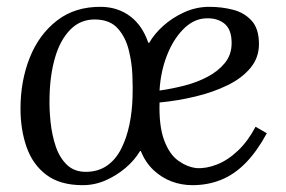

<svg xmlns="http://www.w3.org/2000/svg" viewBox="-20 -531 837 562"><path d="M593 -511Q629 -511 662 -502.5Q695 -494 716.5 -470.5Q738 -447 738 -402Q738 -362 713 -332Q688 -302 646 -281.5Q604 -261 552 -248.5Q500 -236 447 -231Q445 -162 460.5 -120.5Q476 -79 502 -60.5Q528 -42 555 -39Q583 -37 615 -49.5Q647 -62 676.5 -90Q706 -118 728 -160L761 -141Q733 -89 700 -55Q667 -21 628 -5Q589 11 543 11Q511 11 482 0Q453 -11 429.5 -33Q406 -55 392 -89H390Q374 -62 347.5 -39.5Q321 -17 289 -3Q257 11 222 11Q156 11 116 -19Q76 -49 58 -100Q40 -151 40 -213Q40 -294 67 -362Q94 -430 147 -471Q200 -512 277 -511Q326 -510 361.5 -483Q397 -456 414 -406H417Q431 -431 457.5 -455Q484 -479 519 -495Q554 -511 593 -511ZM260 -474Q216 -475 186 -444.5Q156 -414 141 -362Q126 -310 125 -246Q124 -212 128 -174Q132 -136 143 -103Q154 -70 175.5 -49Q197 -28 231 -28Q267 -28 293 -46Q319 -64 335 -96Q351 -128 359 -167Q367 -206 368 -248Q369 -274 367.5 -311.5Q366 -349 356.5 -386Q347 -423 324.5 -448Q302 -473 260 -474ZM578 -477Q544 -474 515 -444Q486 -414 468 -367Q450 -320 447 -266Q483 -271 520 -280.5Q557 -290 588 -306.5Q619 -323 638.5 -347Q658 -371 658 -405Q658 -446 635.5 -463Q613 -480 578 -477Z"/></svg>

Font: Lora
Style: Italic
Weight: 400
Italic angle: -3°
Designer: Olga Karpushina, Alexei Vanyashin (Cyrillic)
Foundry: Cyreal
Version: Version 3.008